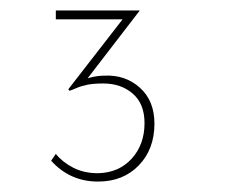

<svg xmlns="http://www.w3.org/2000/svg" viewBox="-20 -719 452 368"><path d="M276 -482Q276 -433 246 -402Q216 -371 168 -371Q114 -371 78 -411L87 -424Q100 -408 120.5 -397.5Q141 -387 168 -387Q208 -388 232.5 -415Q257 -442 257 -483Q257 -520 234.5 -539.5Q212 -559 178 -559Q159 -559 147 -556.5Q135 -554 126 -550Q117 -546 113 -545L111 -548L215 -682H87V-699H248L148 -569Q165 -574 180 -574Q220 -576 248 -551Q276 -526 276 -482Z"/></svg>

Font: Josefin Sans Thin
Style: Regular
Weight: 250
Designer: Santiago Orozco
Foundry: Typemade
Version: Version 2.000